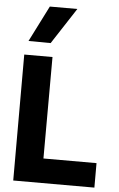

<svg xmlns="http://www.w3.org/2000/svg" viewBox="-63 -1020 661 1063"><g transform="rotate(5 267.5 -488.5)"><path d="M503 -136V0H52V-700H209L208 -136ZM69 -777 170 -977H323L192 -776Z"/></g></svg>

Font: Be Vietnam ExtraBold
Style: Regular
Weight: 800
Designer: Gabriel Lam
Foundry: TypeRant
Version: Version 4.000